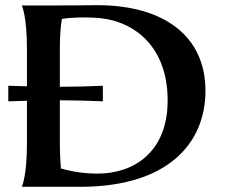

<svg xmlns="http://www.w3.org/2000/svg" viewBox="-20 -721 869 741"><path d="M203 -700H64C64 -700 84 -662 84 -530V-388L12 -390V-330L84 -332V-169C84 -38 64 0 64 0H289C627 0 773 -167 773 -371C773 -576 620 -700 358 -701C273 -700 237 -700 203 -700ZM211 -170V-334C262 -334 331 -332 377 -330V-390C331 -388 262 -386 211 -386V-530C211 -583 214 -621 219 -648C262 -655 310 -654 337 -653C482 -650 627 -555 627 -333C627 -132 494 -51 357 -51C309 -51 258 -58 215 -71C213 -96 211 -129 211 -170Z"/></svg>

Font: Coconat Demi
Style: Regular
Weight: 400
Designer: Sara Lavazza
Foundry: Collletttivo
Version: Version 1.000;Glyphs 3.2 (3217)